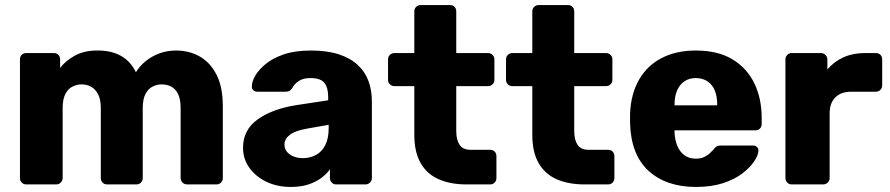

<svg xmlns="http://www.w3.org/2000/svg" viewBox="-20 -730 3524 760"><path d="M84 0Q73 0 66 -7.5Q59 -15 59 -25V-495Q59 -506 66 -513Q73 -520 84 -520H193Q204 -520 211 -513Q218 -506 218 -495V-461Q238 -488 274 -508.5Q310 -529 359 -530Q475 -533 518 -444Q541 -482 583.5 -506Q626 -530 677 -530Q729 -530 770.5 -506.5Q812 -483 837 -434.5Q862 -386 862 -309V-25Q862 -15 855 -7.5Q848 0 837 0H721Q710 0 702.5 -7.5Q695 -15 695 -25V-302Q695 -337 685 -357.5Q675 -378 658 -387Q641 -396 619 -396Q601 -396 583.5 -387Q566 -378 555.5 -357.5Q545 -337 545 -302V-25Q545 -15 538 -7.5Q531 0 520 0H404Q393 0 386 -7.5Q379 -15 379 -25V-302Q379 -337 368 -357.5Q357 -378 340 -387Q323 -396 303 -396Q284 -396 266.5 -387Q249 -378 238.5 -357.5Q228 -337 228 -303V-25Q228 -15 220.5 -7.5Q213 0 203 0Z M1131 10Q1077 10 1034.5 -10.5Q992 -31 967 -66Q942 -101 942 -145Q942 -216 1000 -257.5Q1058 -299 1154 -314L1279 -333V-347Q1279 -383 1264 -402Q1249 -421 1209 -421Q1181 -421 1163.5 -410Q1146 -399 1136 -380Q1127 -367 1111 -367H999Q988 -367 982 -373.5Q976 -380 977 -389Q977 -407 990.5 -430.5Q1004 -454 1032 -477Q1060 -500 1104 -515Q1148 -530 1211 -530Q1275 -530 1321 -515Q1367 -500 1396 -473Q1425 -446 1438.5 -409.5Q1452 -373 1452 -329V-25Q1452 -15 1444.5 -7.5Q1437 0 1427 0H1311Q1300 0 1293 -7.5Q1286 -15 1286 -25V-60Q1273 -41 1251 -25Q1229 -9 1199.5 0.5Q1170 10 1131 10ZM1178 -104Q1207 -104 1230.5 -116.5Q1254 -129 1267.5 -155.5Q1281 -182 1281 -222V-236L1196 -221Q1149 -213 1127.5 -196.5Q1106 -180 1106 -158Q1106 -141 1116 -129Q1126 -117 1142.5 -110.5Q1159 -104 1178 -104Z M1827 0Q1763 0 1716.5 -20.5Q1670 -41 1645 -84.5Q1620 -128 1620 -197V-389H1542Q1531 -389 1523.5 -396Q1516 -403 1516 -414V-495Q1516 -506 1523.5 -513Q1531 -520 1542 -520H1620V-685Q1620 -696 1627.5 -703Q1635 -710 1645 -710H1761Q1772 -710 1779 -703Q1786 -696 1786 -685V-520H1911Q1922 -520 1929.5 -513Q1937 -506 1937 -495V-414Q1937 -403 1929.5 -396Q1922 -389 1911 -389H1786V-211Q1786 -177 1799 -157Q1812 -137 1843 -137H1920Q1931 -137 1938 -130Q1945 -123 1945 -112V-25Q1945 -15 1938 -7.5Q1931 0 1920 0Z M2294 0Q2230 0 2183.5 -20.5Q2137 -41 2112 -84.5Q2087 -128 2087 -197V-389H2009Q1998 -389 1990.5 -396Q1983 -403 1983 -414V-495Q1983 -506 1990.5 -513Q1998 -520 2009 -520H2087V-685Q2087 -696 2094.5 -703Q2102 -710 2112 -710H2228Q2239 -710 2246 -703Q2253 -696 2253 -685V-520H2378Q2389 -520 2396.5 -513Q2404 -506 2404 -495V-414Q2404 -403 2396.5 -396Q2389 -389 2378 -389H2253V-211Q2253 -177 2266 -157Q2279 -137 2310 -137H2387Q2398 -137 2405 -130Q2412 -123 2412 -112V-25Q2412 -15 2405 -7.5Q2398 0 2387 0Z M2735 10Q2617 10 2547 -54Q2477 -118 2474 -244Q2474 -251 2474 -262Q2474 -273 2474 -279Q2477 -358 2509.5 -414.5Q2542 -471 2599.5 -500.5Q2657 -530 2734 -530Q2822 -530 2879.5 -495Q2937 -460 2966 -400Q2995 -340 2995 -263V-239Q2995 -228 2988 -221Q2981 -214 2970 -214H2650Q2650 -213 2650 -211Q2650 -209 2650 -207Q2651 -178 2660.5 -154Q2670 -130 2688.5 -116Q2707 -102 2734 -102Q2754 -102 2767.5 -108.5Q2781 -115 2790 -123.5Q2799 -132 2804 -138Q2813 -149 2818.5 -151.5Q2824 -154 2836 -154H2960Q2970 -154 2976.5 -148Q2983 -142 2982 -132Q2981 -115 2965 -91Q2949 -67 2918.5 -43.5Q2888 -20 2842 -5Q2796 10 2735 10ZM2650 -313H2819V-315Q2819 -348 2809.5 -371.5Q2800 -395 2780.5 -408Q2761 -421 2734 -421Q2708 -421 2689 -408Q2670 -395 2660 -371.5Q2650 -348 2650 -315Z M3114 0Q3103 0 3096 -7.5Q3089 -15 3089 -25V-495Q3089 -505 3096 -512.5Q3103 -520 3114 -520H3229Q3240 -520 3247.5 -512.5Q3255 -505 3255 -495V-455Q3281 -486 3318.5 -503Q3356 -520 3403 -520H3447Q3458 -520 3465 -513Q3472 -506 3472 -495V-392Q3472 -382 3465 -374.5Q3458 -367 3447 -367H3350Q3309 -367 3286.5 -344.5Q3264 -322 3264 -281V-25Q3264 -15 3256.5 -7.5Q3249 0 3238 0Z"/></svg>

Font: Rubik Light
Style: Bold
Weight: 700
Version: Version 2.104